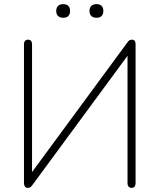

<svg xmlns="http://www.w3.org/2000/svg" viewBox="-20 -903 772 929"><path d="M114 6Q110 6 106.5 4.5Q103 3 101 0Q99 -3 97.5 -7Q96 -11 96 -17V-689Q96 -700 101.5 -705.5Q107 -711 116 -711Q125 -711 130 -705.5Q135 -700 135 -689V-42H114L596 -697Q601 -705 606.5 -708Q612 -711 619 -711Q625 -711 628.5 -708.5Q632 -706 634 -701Q636 -696 636 -688V-16Q636 -6 631 0Q626 6 617 6Q608 6 602.5 0Q597 -6 597 -16V-663H619L137 -8Q132 -1 127.5 2.5Q123 6 114 6ZM447 -817Q431 -817 422 -825.5Q413 -834 413 -850Q413 -866 422 -874.5Q431 -883 447 -883Q463 -883 471.5 -874.5Q480 -866 480 -850Q480 -834 471.5 -825.5Q463 -817 447 -817ZM286 -817Q270 -817 261 -825.5Q252 -834 252 -850Q252 -866 261 -874.5Q270 -883 286 -883Q302 -883 310.5 -874.5Q319 -866 319 -850Q319 -834 310.5 -825.5Q302 -817 286 -817Z"/></svg>

Font: Nunito ExtraLight
Style: Regular
Weight: 200
Designer: Vernon Adams
Foundry: Vernon Adams
Version: Version 3.602